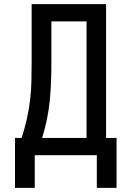

<svg xmlns="http://www.w3.org/2000/svg" viewBox="-20 -755 640 934"><path d="M53 159V-84H85Q100 -129 110.5 -175.5Q121 -222 126.5 -269.5Q132 -317 133 -364.5Q134 -412 134 -459V-735H496V-84H547V159H451V0H149V159ZM185 -84H401V-651H230V-459Q230 -412 228.5 -364.5Q227 -317 222.5 -269.5Q218 -222 208.5 -175.5Q199 -129 185 -84Z"/></svg>

Font: Iosevka Custom Medium Extended
Style: Regular
Weight: 500
Width: 7
Monospace: yes
Designer: Belleve Invis
Foundry: Belleve Invis
Version: Version 11.2.4; ttfautohint (v1.8.4)